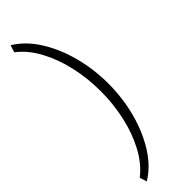

<svg xmlns="http://www.w3.org/2000/svg" viewBox="-332 -784 991 991"><g transform="rotate(-45 163.5 -289.0)"><path d="M198.2 -288.6Q198.2 -381.8 178.5 -470.2Q158.7 -558.6 120.1 -630.6Q81.5 -702.6 24.4 -746.6L36.6 -785.6Q104 -745.1 152.6 -668.5Q201.2 -591.8 227.5 -493.4Q253.9 -395 253.9 -288.6Q253.9 -182.6 227.5 -84Q201.2 14.6 152.6 91.3Q104 168 36.6 208.5L24.4 169.4Q81.5 125 120.1 53Q158.7 -19 178.5 -107.4Q198.2 -195.8 198.2 -288.6Z"/></g></svg>

Font: Vazirmatn UI FD ExtraLight
Style: Regular
Weight: 200
Designer: Saber Rastikerdar
Foundry: Saber Rastikerdar
Version: Version 33.003